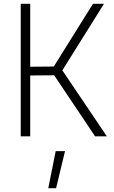

<svg xmlns="http://www.w3.org/2000/svg" viewBox="-20 -717 598 1010"><path d="M234 273 273 78H322L275 273ZM89 0V-697H139V-366L263 -367L469 -697H527L308 -347L542 0H480L265 -321L139 -320V0Z"/></svg>

Font: Cairo Play Light
Style: Regular
Weight: 300
Version: Version 3.119